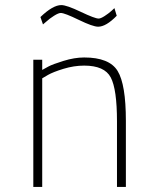

<svg xmlns="http://www.w3.org/2000/svg" viewBox="-20 -735 614 755"><path d="M146 0H111V-500H146V-460Q155 -465 170.5 -473.5Q186 -482 229.5 -495.5Q273 -509 311 -509Q410 -509 442.5 -456Q475 -403 475 -260V0H440V-258Q440 -384 415.5 -430.5Q391 -477 311 -477Q271 -477 230 -464.5Q189 -452 168 -440L146 -427ZM430 -703 439 -673Q397 -630 366 -630Q345 -630 289.5 -657Q234 -684 219 -684Q210 -684 192.5 -673Q175 -662 162 -650L149 -639L139 -668Q188 -715 221 -715Q242 -715 297.5 -688.5Q353 -662 368 -662Q376 -662 391.5 -672Q407 -682 418 -692Z"/></svg>

Font: TypoPRO Titillium Maps
Style: 1 wt
Weight: 100
Designer: Campivisivi
Foundry: Accademia di Belle Arti di Urbino and students of MA course of Visual design
Version: Version 001.001